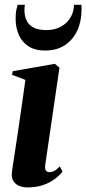

<svg xmlns="http://www.w3.org/2000/svg" viewBox="-20 -786 367 817"><path d="M96.5 11.5Q78.5 11.5 62.2 5.2Q46 -1 36.8 -16Q27.5 -31 31 -56Q31.5 -62 35.5 -87.5Q39.5 -113 45.5 -152.8Q51.5 -192.5 58.8 -241.2Q66 -290 73.5 -342.8Q81 -395.5 88 -446L31.5 -467.5L34 -483L213.5 -514.5L233 -498L172.5 -84.5Q170.5 -65.5 175.8 -59.5Q181 -53.5 189.5 -53.5Q201 -53.5 211 -58.8Q221 -64 234.5 -78L246 -55.5Q232 -38 210.8 -22.5Q189.5 -7 161 2.2Q132.5 11.5 96.5 11.5ZM172 -571Q128.5 -571 100.8 -589.2Q73 -607.5 59.8 -638.2Q46.5 -669 46.5 -706Q46.5 -729.5 49.2 -742.5Q52 -755.5 55 -765.5H86Q85.5 -762.5 84.8 -757.5Q84 -752.5 84 -742.5Q84 -719 92.8 -699.8Q101.5 -680.5 122 -669.2Q142.5 -658 177 -658Q213.5 -658 239.8 -672.8Q266 -687.5 280.2 -712Q294.5 -736.5 295 -765.5H326.5Q326.5 -761 326.8 -757Q327 -753 327 -745Q327 -695.5 308.8 -656Q290.5 -616.5 256 -593.8Q221.5 -571 172 -571Z"/></svg>

Font: Merriweather 144pt
Style: Bold Italic
Weight: 700
Italic angle: -7.8°
Version: Version 2.101